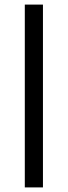

<svg xmlns="http://www.w3.org/2000/svg" viewBox="-20 -749 295 836"><path d="M88 67V-729H167V67Z"/></svg>

Font: Mona Sans SemiExpanded
Style: Regular
Weight: 400
Width: 6
Designer: Deni Anggara
Foundry: GitHub
Version: Version 2.000